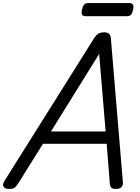

<svg xmlns="http://www.w3.org/2000/svg" viewBox="-64 -1213 909 1247"><path d="M-7 14Q-33 14 -41 -1Q-49 -16 -35 -38L546 -963Q561 -986 575 -994.5Q589 -1003 614 -1003Q633 -1003 644.5 -993.5Q656 -984 657 -953L734 -31Q737 -11 725.5 1.5Q714 14 688 14Q666 14 658.5 5.5Q651 -3 649 -23L629 -279H215L57 -26Q40 0 29.5 7Q19 14 -7 14ZM267 -359H622L580 -863ZM492 -1108Q473 -1108 468.5 -1119.5Q464 -1131 468 -1149Q473 -1171 481.5 -1182Q490 -1193 508 -1193H776Q796 -1193 800.5 -1180.5Q805 -1168 800 -1149Q796 -1128 787.5 -1118Q779 -1108 761 -1108Z"/></svg>

Font: Playwrite AU SA
Style: Regular
Weight: 400
Designer: Veronika Burian, José Scaglione
Foundry: TypeTogether
Version: Version 1.002